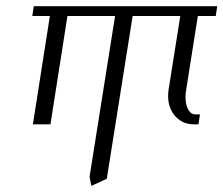

<svg xmlns="http://www.w3.org/2000/svg" viewBox="-20 -404 726 624"><path d="M85 -352.1 89.8 -383.8H686L681.2 -352.1H623L585 -111.8Q583 -100.6 583 -88.4Q583 -63.5 591.8 -47.9Q600.6 -32.2 615.2 -32.2H629.9L625 0H609.9Q573.2 0 549.8 -26.1Q526.4 -52.2 526.4 -91.8Q526.4 -101.6 527.8 -111.8L565.9 -352.1H411.1L327.1 176.8L276.9 200.2L271 170.9L354 -352.1H199.2L144 0H86.9L142.1 -352.1Z"/></svg>

Font: Gawaa
Style: Italic
Weight: 400
Designer: T. Christopher White
Version: Version 1.0